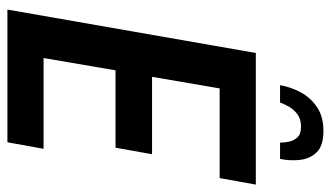

<svg xmlns="http://www.w3.org/2000/svg" viewBox="-212 -702 914 531"><g transform="rotate(90 245.5 -437.0)"><path d="M7 0 127 -687H491L473 -587H225L193 -400H407L389 -299H175L141 -100H392L374 0ZM216 -754Q221 -783 235.5 -810.5Q250 -838 276.5 -856Q303 -874 342 -874Q383 -874 401 -856Q419 -838 422.5 -810.5Q426 -783 420 -754H375Q375 -767 372 -780Q369 -793 360 -802.5Q351 -812 331 -812Q310 -812 296.5 -802Q283 -792 275.5 -778.5Q268 -765 264 -754Z"/></g></svg>

Font: Archivo ExtraCondensed SemiBold
Style: Italic
Weight: 600
Width: 2
Italic angle: -10°
Designer: Hector Gatti
Foundry: Omnibus-Type
Version: Version 2.001